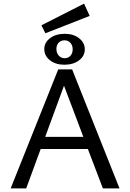

<svg xmlns="http://www.w3.org/2000/svg" viewBox="-20 -1042 720 1062"><path d="M476 -954 231 -858 209 -902 445 -1022ZM225 -771Q225 -807 257 -831Q289 -855 338 -855Q386 -855 417.5 -830.5Q449 -806 449 -769Q449 -732 417 -708Q385 -684 336 -684Q288 -684 256.5 -708.5Q225 -733 225 -771ZM338 -720Q357 -720 369.5 -733.5Q382 -747 382 -769Q382 -791 369.5 -805Q357 -819 337 -819Q317 -819 304.5 -806Q292 -793 292 -771Q292 -749 305 -734.5Q318 -720 338 -720ZM549 0 466 -218H205L125 0H39L302 -658H379L641 0ZM230 -285H441L334 -568Z"/></svg>

Font: EauTestInfant Medium
Style: Regular
Weight: 500
Designer: Christian Thalmann (Catharsis Fonts)
Version: Version 0.001;PS 000.001;hotconv 1.0.88;makeotf.lib2.5.64775